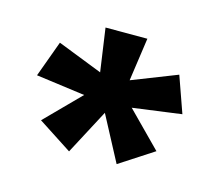

<svg xmlns="http://www.w3.org/2000/svg" viewBox="-55 -759 489 421"><g transform="rotate(15 190.0 -548.5)"><path d="M131 -407 185 -509 239 -407 316 -457 239 -535 350 -550 321 -632 219 -592 233 -690H138L152 -592L50 -632L20 -550L131 -535L54 -457Z"/></g></svg>

Font: FREAK Grotesk Next
Style: Bold
Weight: 700
Width: 3
Designer: La Scuola Open Source
Foundry: La Scuola Open Source
Version: Version 1.000;PS 1.0;hotconv 1.0.72;makeotf.lib2.5.5900